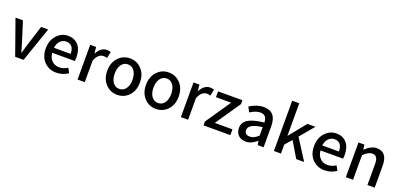

<svg xmlns="http://www.w3.org/2000/svg" viewBox="16 -1822 5952 2859"><g transform="rotate(20 2992.5 -392.0)"><path d="M13 -550H131L225 -254L273 -90H277L325 -254L419 -550H531L341 0H208Z M671 -63Q593 -142 593 -274Q593 -403 670 -486Q743 -564 844 -564Q951 -564 1011 -492Q1068 -423 1068 -303Q1068 -267 1063 -245H706Q713 -167 759 -122Q804 -77 876 -77Q944 -77 1007 -118L1047 -45Q960 13 861 13Q746 13 671 -63ZM969 -324Q969 -474 846 -474Q792 -474 754 -435Q713 -394 705 -324Z M1197 -550H1291L1300 -451H1303Q1365 -564 1459 -564Q1496 -564 1521 -552L1500 -452Q1472 -461 1445 -461Q1358 -461 1311 -343V0H1197Z M1646 -62Q1567 -143 1567 -274Q1567 -407 1646 -488Q1719 -564 1826 -564Q1933 -564 2007 -488Q2085 -407 2085 -274Q2085 -143 2007 -62Q1933 13 1826 13Q1719 13 1646 -62ZM1929 -134Q1967 -186 1967 -274Q1967 -362 1929 -415Q1891 -469 1826 -469Q1762 -469 1724 -415Q1686 -362 1686 -274Q1686 -187 1724 -134Q1762 -81 1826 -81Q1891 -81 1929 -134Z M2260 -62Q2181 -143 2181 -274Q2181 -407 2260 -488Q2333 -564 2440 -564Q2547 -564 2621 -488Q2699 -407 2699 -274Q2699 -143 2621 -62Q2547 13 2440 13Q2333 13 2260 -62ZM2543 -134Q2581 -186 2581 -274Q2581 -362 2543 -415Q2505 -469 2440 -469Q2376 -469 2338 -415Q2300 -362 2300 -274Q2300 -187 2338 -134Q2376 -81 2440 -81Q2505 -81 2543 -134Z M2834 -550H2928L2937 -451H2940Q3002 -564 3096 -564Q3133 -564 3158 -552L3137 -452Q3109 -461 3082 -461Q2995 -461 2948 -343V0H2834Z M3193 -62 3464 -458H3223V-550H3609V-489L3338 -92H3618V0H3193Z M3746 -30Q3701 -74 3701 -146Q3701 -234 3780 -283Q3858 -331 4030 -350Q4028 -470 3925 -470Q3854 -470 3766 -414L3723 -492Q3837 -564 3945 -564Q4145 -564 4145 -331V0H4051L4041 -63H4038Q3950 13 3863 13Q3791 13 3746 -30ZM4030 -142V-277Q3812 -250 3812 -154Q3812 -78 3898 -78Q3960 -78 4030 -142Z M4308 -797H4420V-283H4423L4639 -550H4766L4579 -327L4787 0H4662L4513 -249L4420 -142V0H4308Z M4922 -63Q4844 -142 4844 -274Q4844 -403 4921 -486Q4994 -564 5095 -564Q5202 -564 5262 -492Q5319 -423 5319 -303Q5319 -267 5314 -245H4957Q4964 -167 5010 -122Q5055 -77 5127 -77Q5195 -77 5258 -118L5298 -45Q5211 13 5112 13Q4997 13 4922 -63ZM5220 -324Q5220 -474 5097 -474Q5043 -474 5005 -435Q4964 -394 4956 -324Z M5448 -550H5542L5551 -474H5554Q5648 -564 5736 -564Q5905 -564 5905 -346V0H5790V-332Q5790 -403 5768 -434Q5746 -465 5697 -465Q5637 -465 5562 -390V0H5448Z"/></g></svg>

Font: `nÑOSM
Style: Regular
Weight: 500
Designer: Ryoko NISHIZUKA ¬âXZm¬º[P (kana & ideographs); Paul D. Hunt (Latin, Greek & Cyrillic); Wenlong ZHANG _ e¬á¬ü¬ô (bopomof
Foundry: Adobe Systems Incorporated
Version: Version 1.00 June 24, 2014, initial release